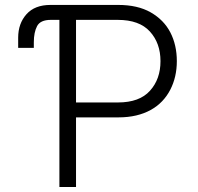

<svg xmlns="http://www.w3.org/2000/svg" viewBox="-20 -747 791 767"><path d="M52.6 -596.6Q52.6 -653.1 85.9 -690.3Q119 -727.3 181.5 -727.3H452.1Q529.8 -727.3 581.7 -697.8Q634.6 -667.6 660.5 -617.4Q686.4 -567.1 686.4 -502.8Q686.4 -439.3 660.2 -388.5Q647 -362.9 627.5 -342.5Q608 -322.1 582 -307.7Q556.1 -293.3 523.8 -285.7Q491.5 -278.1 453.1 -278.1H283.7V0H217.3V-667.6H182.9Q141.3 -667.6 128.2 -642.8Q115.1 -617.9 115.1 -578.1V-555.8H52.6ZM283.7 -337.7H451.3Q537.3 -337.7 579.2 -384.6Q621.1 -430.8 621.1 -502.8Q621.1 -574.6 578.8 -621.1Q536.6 -667.6 450.3 -667.6H283.7Z"/></svg>

Font: Inter P Light
Style: Regular
Weight: 300
Designer: Rasmus Andersson
Foundry: rsms
Version: Version 3.018;git-588b23468